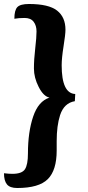

<svg xmlns="http://www.w3.org/2000/svg" viewBox="-50 -803 442 962"><path d="M22 -709Q22 -752 37 -767.5Q52 -783 95 -783Q194 -783 236 -750Q278 -717 278 -654Q278 -631 268.5 -571.5Q259 -512 259 -476Q259 -335 327 -332L325 -296Q271 -287 251 -226Q234 -173 234 -96V-49Q234 50 189.5 94.5Q145 139 36 139Q0 139 -15 121Q-30 103 -30 65Q-6 68 12 68Q60 68 75 45Q90 22 90 -34Q90 -141 116 -218.5Q142 -296 198 -314Q168 -320 144 -367Q120 -414 120 -459.5Q120 -505 126.5 -560.5Q133 -616 133 -645.5Q133 -675 118.5 -694Q104 -713 73.5 -713Q43 -713 22 -709Z"/></svg>

Font: MeriendaOneRegular
Style: Regular
Weight: 400
Designer: Eduardo Rodriguez Tunni
Foundry: Eduardo Rodriguez Tunni
Version: Version 1.001